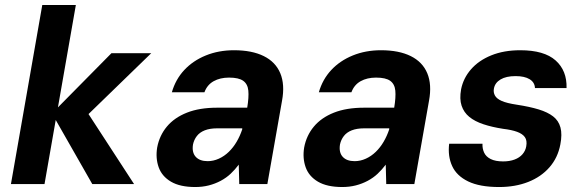

<svg xmlns="http://www.w3.org/2000/svg" viewBox="-20 -740 2343 772"><path d="M351 0 189 -284 428 -526H588L281 -228L301 -335L519 0ZM24 0 150 -720H285L159 0Z M765 12Q704 12 667.5 -9.5Q631 -31 618 -67.5Q605 -104 612 -147Q621 -195 651 -231Q681 -267 731.5 -287Q782 -307 853 -307H974Q981 -349 978.5 -375.5Q976 -402 958 -415Q940 -428 901 -428Q865 -428 839 -413.5Q813 -399 802 -369H671Q686 -421 721 -458.5Q756 -496 807.5 -517Q859 -538 921 -538Q993 -538 1040.5 -514.5Q1088 -491 1107 -445.5Q1126 -400 1114 -335L1055 0H942L940 -78Q925 -58 907.5 -41.5Q890 -25 867.5 -13Q845 -1 819.5 5.5Q794 12 765 12ZM815 -92Q838 -92 860 -102Q882 -112 900 -129.5Q918 -147 931.5 -170Q945 -193 954 -220V-224H853Q824 -224 803.5 -216Q783 -208 771.5 -193Q760 -178 756 -159Q751 -127 767 -109.5Q783 -92 815 -92Z M1356 12Q1295 12 1258.5 -9.5Q1222 -31 1209 -67.5Q1196 -104 1203 -147Q1212 -195 1242 -231Q1272 -267 1322.5 -287Q1373 -307 1444 -307H1565Q1572 -349 1569.5 -375.5Q1567 -402 1549 -415Q1531 -428 1492 -428Q1456 -428 1430 -413.5Q1404 -399 1393 -369H1262Q1277 -421 1312 -458.5Q1347 -496 1398.5 -517Q1450 -538 1512 -538Q1584 -538 1631.5 -514.5Q1679 -491 1698 -445.5Q1717 -400 1705 -335L1646 0H1533L1531 -78Q1516 -58 1498.5 -41.5Q1481 -25 1458.5 -13Q1436 -1 1410.5 5.5Q1385 12 1356 12ZM1406 -92Q1429 -92 1451 -102Q1473 -112 1491 -129.5Q1509 -147 1522.5 -170Q1536 -193 1545 -220V-224H1444Q1415 -224 1394.5 -216Q1374 -208 1362.5 -193Q1351 -178 1347 -159Q1342 -127 1358 -109.5Q1374 -92 1406 -92Z M1987 12Q1909 12 1862.5 -10.5Q1816 -33 1798 -72.5Q1780 -112 1786 -162H1920Q1919 -143 1926.5 -126.5Q1934 -110 1953 -100.5Q1972 -91 2003 -91Q2029 -91 2049 -98.5Q2069 -106 2081 -120Q2093 -134 2096 -152Q2100 -175 2090.5 -188.5Q2081 -202 2059 -210Q2037 -218 2003 -222Q1958 -229 1923.5 -240.5Q1889 -252 1867 -270Q1845 -288 1836 -315Q1827 -342 1834 -381Q1843 -426 1874 -461.5Q1905 -497 1955.5 -517.5Q2006 -538 2072 -538Q2168 -538 2214 -497Q2260 -456 2258 -386H2131Q2130 -409 2109.5 -421.5Q2089 -434 2053 -434Q2015 -434 1992.5 -420.5Q1970 -407 1966 -384Q1963 -369 1970 -356Q1977 -343 1997.5 -334Q2018 -325 2058 -319Q2110 -311 2146 -300Q2182 -289 2204 -272Q2226 -255 2233.5 -227.5Q2241 -200 2233 -159Q2223 -106 2189.5 -67.5Q2156 -29 2104 -8.5Q2052 12 1987 12Z"/></svg>

Font: DM Sans 9pt
Style: Bold Italic
Weight: 700
Italic angle: -10°
Version: Version 4.004;gftools[0.9.30]